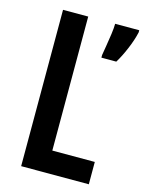

<svg xmlns="http://www.w3.org/2000/svg" viewBox="-110 -781 639 847"><g transform="rotate(15 209.5 -357.0)"><path d="M71 0V-714H186V-102H380V0ZM419 -704Q411 -668 393 -625.5Q375 -583 357 -554H289V-566Q291 -579 296 -608Q301 -637 305 -666.5Q309 -696 309 -714H419Z"/></g></svg>

Font: Noto Sans Malayalam ExtraCondensed SemiBold
Style: Regular
Weight: 600
Width: 2
Designer: Jelle Bosma - Monotype Design Team
Foundry: Monotype Imaging Inc.
Version: Version 2.104; ttfautohint (v1.8.4.7-5d5b)